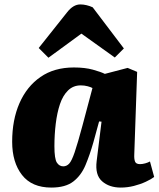

<svg xmlns="http://www.w3.org/2000/svg" viewBox="-20 -834 717 868"><path d="M587 -135Q586 -115 590.5 -103.5Q595 -92 613 -92Q624 -92 636.5 -95.5Q649 -99 658 -104L677 -34Q664 -24 639.5 -12.5Q615 -1 585.5 6.5Q556 14 526 14Q474 14 441.5 -14.5Q409 -43 417 -106L439 -284L428 -285L402 -190Q386 -134 366.5 -87.5Q347 -41 311.5 -13.5Q276 14 212 14Q124 14 79.5 -43Q35 -100 35 -193Q35 -292 68 -367.5Q101 -443 163 -486Q225 -529 314 -529Q364 -529 400 -519Q436 -509 454 -500L557 -527L600 -509ZM266 -82Q281 -82 292.5 -94Q304 -106 317.5 -145.5Q331 -185 353 -267L398 -436Q391 -440 376.5 -444Q362 -448 345 -448Q311 -448 287.5 -425Q264 -402 251 -363Q238 -324 232 -274.5Q226 -225 226 -173Q226 -116 237 -99Q248 -82 266 -82ZM540 -615 499 -574 348 -682 199 -573 155 -617 283 -778Q311 -814 343 -814Q357 -814 371.5 -810.5Q386 -807 399 -801Z"/></svg>

Font: Literata 12pt ExtraBold
Style: Italic
Weight: 800
Italic angle: -2°
Designer: Latin by Veronika Burian and Jose Scaglione. Greek by Irene Vlachou. Cyrillic by Vera Evstafieva
Foundry: TypeTogether
Version: Version 3.002